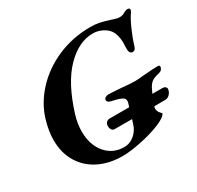

<svg xmlns="http://www.w3.org/2000/svg" viewBox="-147 -834 1044 1017"><g transform="rotate(-30 375.5 -325.0)"><path d="M629 -481Q630 -489 630 -504Q630 -552 610 -582Q596 -602 569.5 -615Q543 -628 514 -628Q427 -628 348.5 -547.5Q270 -467 220 -306Q204 -255 204 -207Q204 -125 247 -74Q290 -23 360 -23Q394 -23 421.5 -46.5Q449 -70 459 -103L468 -131H362Q350 -131 344 -140.5Q338 -150 338 -162Q338 -176 346 -184.5Q354 -193 367 -193H486L493 -215Q495 -223 495 -227Q495 -243 478 -251Q464 -258 442.5 -263Q421 -268 416 -269Q397 -275 397 -287Q397 -296 405.5 -301.5Q414 -307 424 -307Q440 -307 467 -305Q494 -303 508 -302Q555 -297 584 -297Q599 -297 637 -301Q697 -306 725 -306Q741 -306 736 -291Q733 -282 727 -277Q721 -272 711 -270Q680 -263 666 -252.5Q652 -242 641 -221Q632 -203 628 -193H690Q700 -193 706.5 -187.5Q713 -182 713 -174L712 -169Q709 -154 697.5 -142.5Q686 -131 670 -131H604Q601 -122 601 -117Q601 -106 606.5 -97Q612 -88 623 -77Q612 -55 559 -34Q506 -13 439.5 0.5Q373 14 328 14Q247 14 184.5 -17Q122 -48 87 -106Q52 -164 52 -242Q52 -297 72 -363Q97 -445 161 -514Q225 -583 318 -623.5Q411 -664 520 -664Q551 -664 576 -658.5Q601 -653 629 -644Q635 -642 652 -636.5Q669 -631 682 -631Q697 -631 708 -637Q726 -648 738 -648Q751 -648 751 -637Q751 -632 746 -624Q728 -600 706 -550.5Q684 -501 672 -460Q669 -449 663.5 -443Q658 -437 648 -437Q626 -437 629 -481Z"/></g></svg>

Font: EB Garamond ExtraBold
Style: Italic
Weight: 800
Italic angle: -17.2°
Designer: Georg Duffner and Octavio Pardo
Foundry: Georg Duffner
Version: Version 1.000